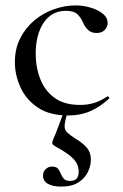

<svg xmlns="http://www.w3.org/2000/svg" viewBox="-20 -415 455 710"><path d="M232 12Q163 12 119.5 -17.5Q76 -47 55.5 -92.5Q35 -138 35 -185Q35 -235 55 -274Q75 -313 107.5 -340Q140 -367 180 -381Q220 -395 259 -395Q287 -395 314.5 -387Q342 -379 360 -364.5Q378 -350 378 -330Q378 -316 367.5 -304.5Q357 -293 337 -293Q318 -293 306 -304Q294 -315 287 -332Q278 -352 265 -363.5Q252 -375 224 -375Q171 -375 141.5 -331Q112 -287 112 -216Q112 -166 129 -122.5Q146 -79 182 -53Q218 -27 276 -27Q304 -27 328.5 -34.5Q353 -42 376 -58Q379 -60 382.5 -56Q386 -52 383 -50Q349 -19 313 -3.5Q277 12 232 12ZM229 2Q220 33 219 49Q218 65 228.5 75Q239 85 261 99Q282 111 299 129Q316 147 316 176Q316 198 305 221Q294 244 270 259.5Q246 275 206 275Q176 275 157.5 265Q139 255 139 234Q139 220 149 210.5Q159 201 172 201Q188 201 194.5 209Q201 217 205 227.5Q209 238 216 246Q223 254 240 254Q271 254 271 220Q271 194 252.5 173.5Q234 153 186 127Q175 121 173.5 116Q172 111 178 97Q187 77 191 65.5Q195 54 200.5 40.5Q206 27 215 1Z"/></svg>

Font: Cormorant Light Medium
Style: Regular
Weight: 500
Version: Version 4.000